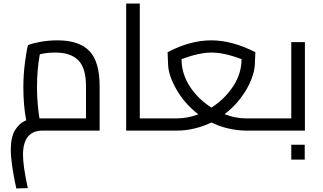

<svg xmlns="http://www.w3.org/2000/svg" viewBox="-20 -738 1823 1085"><path d="M543 -250V0H221Q110 0 110 137Q110 200 137 325L72 327Q41 183 41 109Q41 36 65.5 -3.5Q90 -43 128 -58Q112 -142 112 -244Q112 -311 120 -376.5Q128 -442 138 -483Q162 -493 208 -501.5Q254 -510 305 -510Q427 -510 485 -450Q543 -390 543 -250ZM466 -69V-251Q466 -353 423 -397Q380 -441 292 -441Q243 -441 205 -431Q189 -344 189 -244Q189 -195 193.5 -146.5Q198 -98 203 -69Z M864 -69V0H693V-718H770V-69Z M1477 -69V0H1372Q1322 0 1270 -12Q1218 -24 1175 -46Q1132 -25 1081.5 -12.5Q1031 0 982 0H864V-69H979Q1040 -69 1101 -92Q1024 -151 978 -231Q932 -311 930 -372L927 -443Q1055 -510 1174 -510Q1292 -510 1423 -443L1420 -372Q1418 -333 1398 -283.5Q1378 -234 1339.5 -183Q1301 -132 1249 -93Q1309 -69 1371 -69ZM1175 -130Q1251 -179 1298 -251Q1345 -323 1345 -404Q1246 -441 1175 -441Q1106 -441 1006 -404Q1006 -322 1052 -250.5Q1098 -179 1175 -130Z M1477 0ZM1703 -500V0H1477V-69H1626V-500ZM1626 80H1702V164H1626Z"/></svg>

Font: Cairo
Style: Regular
Weight: 400
Designer: Mohamed Gaber, the designers of Titillium
Foundry: Kief Type Foundry
Version: Version 2.009; ttfautohint (v1.5.33-1714) -l 8 -r 50 -G 200 